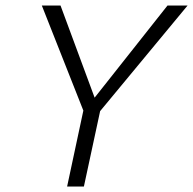

<svg xmlns="http://www.w3.org/2000/svg" viewBox="-20 -678 702 698"><path d="M662 -658 344 -274 285 0H224L283 -276L132 -658H200L324 -323L589 -658Z"/></svg>

Font: EauTest Semilight
Style: Italic
Weight: 300
Italic angle: -12°
Designer: Christian Thalmann (Catharsis Fonts)
Version: Version 0.001;PS 000.001;hotconv 1.0.88;makeotf.lib2.5.64775